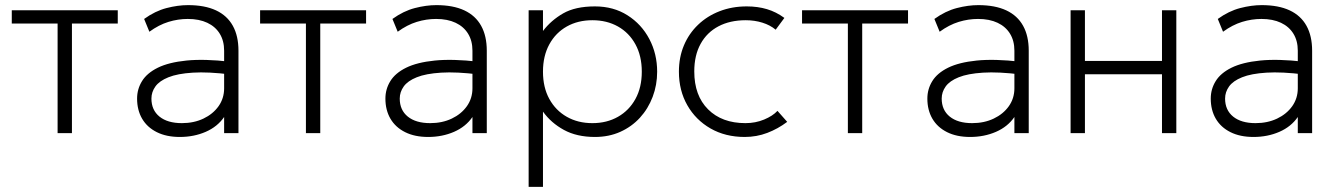

<svg xmlns="http://www.w3.org/2000/svg" viewBox="-20 -520 5224 750"><path d="M205 0V-428H26V-480H440V-428H261V0Z M682.5 15Q630 15 592.5 -3.8Q555 -22.5 535.2 -56.2Q515.5 -90 515.5 -135Q515.5 -172 534.8 -203.2Q554 -234.5 596.5 -255.5Q639 -276.5 708.5 -283.5Q778 -290.5 878.5 -279L881.5 -229Q793 -240 733.2 -236.2Q673.5 -232.5 638 -218.2Q602.5 -204 587 -182.2Q571.5 -160.5 571.5 -135Q571.5 -90 603 -64.5Q634.5 -39 690.5 -39Q737.5 -39 774.8 -56.8Q812 -74.5 833.8 -105.2Q855.5 -136 855.5 -175V-322Q855.5 -360.5 838.5 -388.2Q821.5 -416 789.8 -431Q758 -446 713.5 -446Q675.5 -446 638 -434.5Q600.5 -423 563.5 -396L543 -446Q586 -477 630.5 -488.5Q675 -500 714.5 -500Q780 -500 823.8 -479.5Q867.5 -459 889.5 -419.2Q911.5 -379.5 911.5 -322V0H855.5V-63Q829.5 -25 783.5 -5Q737.5 15 682.5 15Z M1175 0V-428H996V-480H1410V-428H1231V0Z M1652.5 15Q1600 15 1562.5 -3.8Q1525 -22.5 1505.2 -56.2Q1485.5 -90 1485.5 -135Q1485.5 -172 1504.8 -203.2Q1524 -234.5 1566.5 -255.5Q1609 -276.5 1678.5 -283.5Q1748 -290.5 1848.5 -279L1851.5 -229Q1763 -240 1703.2 -236.2Q1643.5 -232.5 1608 -218.2Q1572.5 -204 1557 -182.2Q1541.5 -160.5 1541.5 -135Q1541.5 -90 1573 -64.5Q1604.5 -39 1660.5 -39Q1707.5 -39 1744.8 -56.8Q1782 -74.5 1803.8 -105.2Q1825.5 -136 1825.5 -175V-322Q1825.5 -360.5 1808.5 -388.2Q1791.5 -416 1759.8 -431Q1728 -446 1683.5 -446Q1645.5 -446 1608 -434.5Q1570.5 -423 1533.5 -396L1513 -446Q1556 -477 1600.5 -488.5Q1645 -500 1684.5 -500Q1750 -500 1793.8 -479.5Q1837.5 -459 1859.5 -419.2Q1881.5 -379.5 1881.5 -322V0H1825.5V-63Q1799.5 -25 1753.5 -5Q1707.5 15 1652.5 15Z M2045 210V-480H2101V-399Q2132.5 -440.5 2180 -467.8Q2227.5 -495 2304 -495Q2376.5 -495 2431.2 -460.2Q2486 -425.5 2516.5 -367.5Q2547 -309.5 2547 -240Q2547 -188 2529.5 -141.8Q2512 -95.5 2479.8 -60.2Q2447.5 -25 2403 -5Q2358.5 15 2304 15Q2233 15 2182.8 -12.5Q2132.5 -40 2101 -84V210ZM2294 -39Q2350.5 -39 2394 -63.8Q2437.5 -88.5 2462.2 -133.5Q2487 -178.5 2487 -240Q2487 -301.5 2462.2 -346.8Q2437.5 -392 2394 -416.5Q2350.5 -441 2294 -441Q2237.5 -441 2194 -416.5Q2150.5 -392 2125.8 -346.8Q2101 -301.5 2101 -240Q2101 -178.5 2125.8 -133.5Q2150.5 -88.5 2194 -63.8Q2237.5 -39 2294 -39Z M2889 15Q2813.5 15 2755.5 -18.2Q2697.5 -51.5 2664.8 -109Q2632 -166.5 2632 -240Q2632 -296 2651.5 -342.5Q2671 -389 2706.8 -423.2Q2742.5 -457.5 2791 -476.2Q2839.5 -495 2897 -495Q2940 -495 2976 -484.2Q3012 -473.5 3044 -450L3010 -404Q2988.5 -422 2958 -431.5Q2927.5 -441 2893 -441Q2831.5 -441 2786.5 -417.2Q2741.5 -393.5 2716.8 -348.8Q2692 -304 2692 -241Q2692 -146.5 2746 -92.8Q2800 -39 2892 -39Q2931 -39 2964.8 -53Q2998.5 -67 3017 -87L3055 -44Q3018.5 -16.5 2977 -0.8Q2935.5 15 2889 15Z M3292 0V-428H3113V-480H3527V-428H3348V0Z M3769.5 15Q3717 15 3679.5 -3.8Q3642 -22.5 3622.2 -56.2Q3602.5 -90 3602.5 -135Q3602.5 -172 3621.8 -203.2Q3641 -234.5 3683.5 -255.5Q3726 -276.5 3795.5 -283.5Q3865 -290.5 3965.5 -279L3968.5 -229Q3880 -240 3820.2 -236.2Q3760.5 -232.5 3725 -218.2Q3689.5 -204 3674 -182.2Q3658.5 -160.5 3658.5 -135Q3658.5 -90 3690 -64.5Q3721.5 -39 3777.5 -39Q3824.5 -39 3861.8 -56.8Q3899 -74.5 3920.8 -105.2Q3942.5 -136 3942.5 -175V-322Q3942.5 -360.5 3925.5 -388.2Q3908.5 -416 3876.8 -431Q3845 -446 3800.5 -446Q3762.5 -446 3725 -434.5Q3687.5 -423 3650.5 -396L3630 -446Q3673 -477 3717.5 -488.5Q3762 -500 3801.5 -500Q3867 -500 3910.8 -479.5Q3954.5 -459 3976.5 -419.2Q3998.5 -379.5 3998.5 -322V0H3942.5V-63Q3916.5 -25 3870.5 -5Q3824.5 15 3769.5 15Z M4162 0V-480H4218V-282H4519V-480H4575V0H4519V-230H4218V0Z M4876.5 15Q4824 15 4786.5 -3.8Q4749 -22.5 4729.2 -56.2Q4709.5 -90 4709.5 -135Q4709.5 -172 4728.8 -203.2Q4748 -234.5 4790.5 -255.5Q4833 -276.5 4902.5 -283.5Q4972 -290.5 5072.5 -279L5075.5 -229Q4987 -240 4927.2 -236.2Q4867.5 -232.5 4832 -218.2Q4796.5 -204 4781 -182.2Q4765.5 -160.5 4765.5 -135Q4765.5 -90 4797 -64.5Q4828.5 -39 4884.5 -39Q4931.5 -39 4968.8 -56.8Q5006 -74.5 5027.8 -105.2Q5049.5 -136 5049.5 -175V-322Q5049.5 -360.5 5032.5 -388.2Q5015.5 -416 4983.8 -431Q4952 -446 4907.5 -446Q4869.5 -446 4832 -434.5Q4794.5 -423 4757.5 -396L4737 -446Q4780 -477 4824.5 -488.5Q4869 -500 4908.5 -500Q4974 -500 5017.8 -479.5Q5061.5 -459 5083.5 -419.2Q5105.5 -379.5 5105.5 -322V0H5049.5V-63Q5023.5 -25 4977.5 -5Q4931.5 15 4876.5 15Z"/></svg>

Font: Geologica Roman Thin
Style: Regular
Weight: 250
Designer: Sindre Bremnes, Frode Helland
Foundry: Monokrom Skriftforlag AS
Version: Version 1.010;gftools[0.9.28]